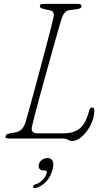

<svg xmlns="http://www.w3.org/2000/svg" viewBox="-20 -720 552 998"><path d="M307.5 0H27.5Q4.5 0 9.5 -13Q10 -23.5 34.5 -27.5L60.5 -32Q82 -36 94.5 -50Q107 -64 114.5 -90Q121.5 -115 133.8 -159.2Q146 -203.5 161 -258.5Q176 -313.5 191.2 -371.2Q206.5 -429 220.5 -481.8Q234.5 -534.5 244.8 -574.8Q255 -615 259 -634Q261.5 -645.5 257.2 -654.5Q253 -663.5 242.5 -665.5L207.5 -673.5Q197.5 -676 192.2 -679Q187 -682 187 -690Q187 -700 208 -700H385.5Q403.5 -700 403.5 -688Q403.5 -681.5 397 -677.5Q390.5 -673.5 380.5 -672.5L342.5 -667.5Q325.5 -665.5 315.8 -653.5Q306 -641.5 299.5 -621Q294.5 -604.5 282.5 -563Q270.5 -521.5 254.8 -465Q239 -408.5 221.8 -346.8Q204.5 -285 189 -227.8Q173.5 -170.5 162 -127Q150.5 -83.5 146.5 -64Q142 -44 149.8 -35.5Q157.5 -27 172.5 -27H311Q362.5 -27 394.2 -52Q426 -77 443 -143.5Q444.5 -150.5 448.2 -155.8Q452 -161 459.5 -161Q470.5 -161 470.5 -149Q470.5 -108.5 451.8 -71.5Q433 -34.5 406.5 -10.8Q380 13 355.5 13Q344 13 333.8 6.5Q323.5 0 307.5 0ZM206 166Q191 166 184.8 156.8Q178.5 147.5 182 134.5Q185.5 120 198.2 110.8Q211 101.5 226.5 101.5Q244 101.5 252.8 114.8Q261.5 128 253 162Q243.5 199 220 223.8Q196.5 248.5 167 257Q153.5 260.5 151.5 252Q150.5 242.5 163.5 238.5Q185.5 231.5 201.8 215Q218 198.5 222.5 180Q226.5 166 214 166Z"/></svg>

Font: Fraunces 9pt SuperSoft Thin
Style: Italic
Weight: 100
Italic angle: -16°
Version: Version 1.000;[0bf87f6ff]